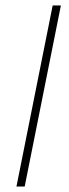

<svg xmlns="http://www.w3.org/2000/svg" viewBox="-20 -680 252 700"><path d="M40 0 172 -660H202L70 0Z"/></svg>

Font: Source Sans 3
Style: Italic
Weight: 200
Italic angle: -11°
Designer: Paul D. Hunt
Foundry: Adobe
Version: Version 3.046;hotconv 1.0.118;makeotfexe 2.5.65603